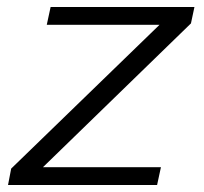

<svg xmlns="http://www.w3.org/2000/svg" viewBox="-20 -530 584 550"><path d="M3 0 12 -47 437 -459H114L125 -510H537L527 -463L103 -51H441L430 0Z"/></svg>

Font: Saira SemiExpanded Light
Style: Italic
Weight: 300
Width: 6
Italic angle: -12°
Designer: Hector Gatti with collaboration of the Omnibus-Type team
Foundry: Omnibus-Type
Version: Version 1.101